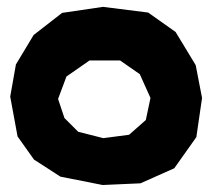

<svg xmlns="http://www.w3.org/2000/svg" viewBox="-20 -522 621 560"><path d="M280.3 -502 161.1 -484.4 78.1 -419.9 26.4 -334 9.8 -240.2 31.2 -124 79.1 -56.6 156.2 -6.8 279.3 17.6 389.6 12.7 488.3 -31.2 552.7 -122.1 569.3 -236.3 550.8 -332 492.2 -428.7 412.1 -485.4ZM241.2 -345.7H330.1L387.7 -305.7L418.9 -236.3L405.3 -171.9L356.4 -128.9L281.2 -119.1L208 -137.7L168 -177.7L149.4 -233.4L173.8 -298.8Z"/></svg>

Font: MaokenAssortedSans-TC
Style: Regular
Weight: 500
Version: Version 0.83